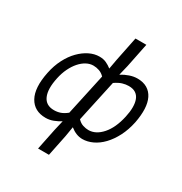

<svg xmlns="http://www.w3.org/2000/svg" viewBox="-206 -865 1161 1223"><g transform="rotate(30 374.0 -253.5)"><path d="M249 205 281 49 298 -24Q275 -9 248 1.5Q221 12 192 12Q108 12 71.5 -54Q35 -120 60 -242Q72 -301 96.5 -348.5Q121 -396 153.5 -429Q186 -462 222.5 -480Q259 -498 296 -498Q325 -498 346.5 -488Q368 -478 387 -463L400 -535L436 -712H516L480 -535L462 -461Q489 -478 518.5 -488Q548 -498 575 -498Q618 -498 647.5 -480.5Q677 -463 693 -430.5Q709 -398 711 -352.5Q713 -307 702 -250Q689 -188 664 -139.5Q639 -91 606.5 -57Q574 -23 536.5 -5.5Q499 12 462 12Q439 12 416.5 3Q394 -6 373 -23L361 49L329 205ZM214 -57Q238 -57 260 -64.5Q282 -72 307 -92L373 -396Q356 -414 334.5 -421.5Q313 -429 291 -429Q265 -429 240 -415.5Q215 -402 193.5 -377.5Q172 -353 155.5 -319Q139 -285 130 -243Q111 -155 132.5 -106Q154 -57 214 -57ZM467 -57Q521 -57 566 -108Q611 -159 631 -250Q640 -290 640 -323Q640 -356 631 -379.5Q622 -403 602.5 -416Q583 -429 551 -429Q529 -429 505.5 -422Q482 -415 453 -395L387 -90Q406 -70 427.5 -63.5Q449 -57 467 -57Z"/></g></svg>

Font: mr_Source Sans Pro
Style: Italic
Weight: 400
Italic angle: -11°
Designer: Paul D. Hunt
Foundry: Adobe Systems Incorporated
Version: Version 1.036;July 10, 2024;FontCreator 11.5.0.2430 64-bit